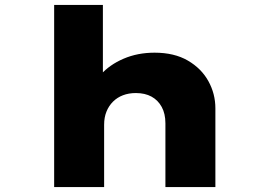

<svg xmlns="http://www.w3.org/2000/svg" viewBox="-20 -760 1085 780"><path d="M200 0V-740H398V-387L342 -363Q352 -415 388.5 -456Q425 -497 482 -521.5Q539 -546 608 -546Q688 -546 743 -514Q798 -482 826.5 -430.5Q855 -379 855 -320V0H652V-259Q652 -298 637 -325.5Q622 -353 595.5 -367.5Q569 -382 532 -382Q503 -382 479.5 -373Q456 -364 439 -347Q422 -330 412.5 -306.5Q403 -283 403 -253V0H302Q251 0 225.5 0Q200 0 200 0Z"/></svg>

Font: Lexend Zetta Black
Style: Regular
Weight: 900
Designer: Bonnie Shaver-Troup, Thomas Jockin
Foundry: Lexend
Version: Version 1.007